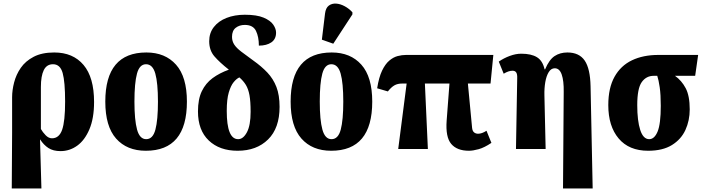

<svg xmlns="http://www.w3.org/2000/svg" viewBox="-20 -849 4008 1094"><path d="M47 225 49 -94V-295Q49 -335 60.5 -379.5Q72 -424 98.5 -462.5Q125 -501 172 -525.5Q219 -550 289 -550Q396 -550 456 -479Q516 -408 516 -268Q516 -175 489.5 -112.5Q463 -50 420 -19Q377 12 325 12Q283 12 256 -5.5Q229 -23 209 -54H208L216 225ZM276 -61Q317 -61 334 -109.5Q351 -158 351 -270Q351 -383 337 -433Q323 -483 282 -483Q246 -483 229.5 -449.5Q213 -416 213 -353V-114Q223 -96 240 -78.5Q257 -61 276 -61Z M811 10Q703 10 641.5 -59.5Q580 -129 580 -270Q580 -550 814 -550Q921 -550 983 -480.5Q1045 -411 1045 -270Q1045 10 811 10ZM813 -56Q851 -56 865.5 -110.5Q880 -165 880 -270Q880 -376 865 -429.5Q850 -483 812 -483Q775 -483 760.5 -429.5Q746 -376 746 -270Q746 -165 761 -110.5Q776 -56 813 -56Z M1334 10Q1231 10 1169.5 -48.5Q1108 -107 1108 -214Q1108 -284 1130 -329.5Q1152 -375 1191.5 -404Q1231 -433 1284 -452Q1232 -493 1202 -527.5Q1172 -562 1172 -614Q1172 -661 1198.5 -695Q1225 -729 1271 -747Q1317 -765 1375 -765Q1443 -765 1482 -748.5Q1521 -732 1537 -708.5Q1553 -685 1553 -663Q1553 -626 1526 -607.5Q1499 -589 1455 -589Q1455 -639 1438.5 -673Q1422 -707 1375 -707Q1344 -707 1323 -690.5Q1302 -674 1302 -639Q1302 -614 1315 -594.5Q1328 -575 1355 -554.5Q1382 -534 1422 -505Q1470 -471 1503.5 -435.5Q1537 -400 1555 -353.5Q1573 -307 1573 -240Q1573 -119 1507.5 -54.5Q1442 10 1334 10ZM1337 -56Q1366 -56 1387 -95.5Q1408 -135 1408 -212Q1408 -271 1401.5 -306.5Q1395 -342 1381 -365Q1367 -388 1344 -408Q1328 -401 1311.5 -381Q1295 -361 1283.5 -322Q1272 -283 1272 -217Q1272 -56 1337 -56Z M1867 10Q1759 10 1697.5 -59.5Q1636 -129 1636 -270Q1636 -550 1870 -550Q1977 -550 2039 -480.5Q2101 -411 2101 -270Q2101 10 1867 10ZM1869 -56Q1907 -56 1921.5 -110.5Q1936 -165 1936 -270Q1936 -376 1921 -429.5Q1906 -483 1868 -483Q1831 -483 1816.5 -429.5Q1802 -376 1802 -270Q1802 -165 1817 -110.5Q1832 -56 1869 -56ZM1879 -600 1814 -623 1832 -772Q1836 -804 1853.5 -817Q1871 -830 1895 -828.5Q1919 -827 1944 -813.5Q1969 -800 1988 -779V-767Z M2249 0 2297 -373H2272Q2245 -373 2227 -362.5Q2209 -352 2190 -328L2129 -346Q2139 -409 2157 -446.5Q2175 -484 2198 -503.5Q2221 -523 2245.5 -529.5Q2270 -536 2294 -536H2791L2775 -373H2646L2670 -120Q2672 -102 2681.5 -94.5Q2691 -87 2704 -87Q2726 -87 2752 -104L2780 -35Q2740 -8 2707.5 1Q2675 10 2652 10Q2584 10 2551 -29Q2518 -68 2525 -162L2541 -373H2401L2418 0Z M3188 225 3192 -325Q3193 -389 3180.5 -424.5Q3168 -460 3141 -460Q3120 -460 3106.5 -438Q3093 -416 3087 -381Q3081 -346 3082 -306L3089 0H2920L2927 -403Q2928 -426 2921.5 -436Q2915 -446 2900 -446Q2878 -446 2850 -429L2822 -498Q2851 -518 2885 -530.5Q2919 -543 2950 -543Q3007 -543 3039.5 -523Q3072 -503 3083 -454H3086Q3109 -509 3140 -529.5Q3171 -550 3213 -550Q3280 -550 3311.5 -504Q3343 -458 3345 -357L3357 225Z M3673 10Q3564 10 3505 -60Q3446 -130 3446 -250Q3446 -348 3481.5 -411.5Q3517 -475 3581 -505.5Q3645 -536 3731 -536H3958L3941 -417H3826Q3864 -390 3887 -346.5Q3910 -303 3910 -226Q3910 -162 3885.5 -108.5Q3861 -55 3808.5 -22.5Q3756 10 3673 10ZM3679 -56Q3709 -56 3727 -99.5Q3745 -143 3745 -246Q3745 -310 3739 -351.5Q3733 -393 3725 -417H3705Q3662 -417 3636.5 -381Q3611 -345 3611 -250Q3611 -161 3628 -108.5Q3645 -56 3679 -56Z"/></svg>

Font: Noto Serif ExtraCondensed Black
Style: Regular
Weight: 900
Width: 2
Designer: Monotype Design Team
Foundry: Monotype Imaging Inc.
Version: Version 2.015; ttfautohint (v1.8.4.7-5d5b)